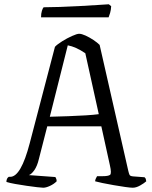

<svg xmlns="http://www.w3.org/2000/svg" viewBox="-20 -878 711 898"><path d="M182 0Q175 0 153.5 -2.5Q132 -5 104.5 -9Q77 -13 51.5 -17.5Q26 -22 10 -27Q10 -44 21 -51H28Q78 -51 119 -208L237 -659Q247 -670 270 -684.5Q293 -699 316.5 -709.5Q340 -720 350 -720Q362 -720 380.5 -711.5Q399 -703 417 -691Q435 -679 446 -668L580 -79Q583 -66 586 -60Q589 -54 603 -53L656 -49Q659 -46 660.5 -44Q662 -42 664 -30Q654 -21 635.5 -10.5Q617 0 601 0Q590 0 565.5 -3.5Q541 -7 512 -12Q483 -17 459 -22Q435 -27 425 -30Q425 -37 428.5 -43.5Q432 -50 434 -54H460Q486 -54 494.5 -60Q503 -66 494 -105L454 -287H201L162 -135Q154 -101 140.5 -82Q127 -63 115 -59L239 -50Q240 -48 242.5 -43Q245 -38 245 -30Q232 -17 213.5 -8.5Q195 0 182 0ZM213 -332Q254 -333 298.5 -334.5Q343 -336 381.5 -338.5Q420 -341 442 -344L379 -629Q335 -659 297 -666ZM172 -797Q172 -815 176 -827.5Q180 -840 184 -844Q215 -844 259.5 -845.5Q304 -847 350 -849.5Q396 -852 434 -854.5Q472 -857 489 -858L500 -849Q499 -831 495 -817.5Q491 -804 488 -797Z"/></svg>

Font: Texturina ExtraLight
Style: Regular
Weight: 200
Designer: Guillermo Torres Carreño
Foundry: Omnibus-Type
Version: Version 1.002; ttfautohint (v1.8.3)